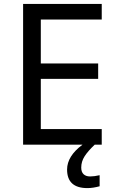

<svg xmlns="http://www.w3.org/2000/svg" viewBox="-20 -734 596 974"><path d="M496.1 0H97.2V-713.9H496.1V-634.8H187V-412.1H478V-334H187V-79.1H496.1ZM392.1 116.2Q392.1 138.7 404.1 149.9Q416 161.1 437 161.1Q458.5 161.1 485.4 154.8V210.9Q451.7 220.2 423.3 220.2Q320.3 220.2 320.3 126Q320.3 58.1 398.4 0H460.4Q426.3 32.2 409.2 58.8Q392.1 85.4 392.1 116.2Z"/></svg>

Font: NotoPenekeko
Style: Regular
Weight: 400
Designer: Monotype Design team
Foundry: Monotype Imaging Inc.
Version: Version 1.04